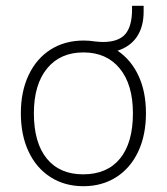

<svg xmlns="http://www.w3.org/2000/svg" viewBox="-20 -636 576 663"><path d="M484 -245Q484 -169 457 -112Q430 -55 381 -24Q332 7 268 7Q204 7 155 -24Q106 -55 79 -112Q52 -169 52 -245Q52 -320 79 -377Q106 -434 155 -465Q204 -496 269 -496Q289 -496 307 -493Q327 -491 335 -491Q389 -491 412.5 -518Q436 -545 436 -604V-616H476V-596Q476 -544 453 -509.5Q430 -475 386 -461Q433 -429 458.5 -374Q484 -319 484 -245ZM439 -245Q439 -344 393.5 -399.5Q348 -455 268 -455Q188 -455 142.5 -399.5Q97 -344 97 -245Q97 -143 141.5 -88.5Q186 -34 267 -34Q350 -34 394.5 -88.5Q439 -143 439 -245Z"/></svg>

Font: wassup Sans
Style: Light
Weight: 200
Version: Version 2.001